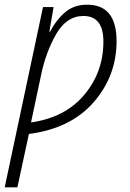

<svg xmlns="http://www.w3.org/2000/svg" viewBox="-53 -562 552 817"><path d="M21 235 70 8Q248 -15 345.5 -127Q443 -239 443 -387Q443 -542 318 -542Q261 -542 223 -509Q185 -476 160 -427H157L175 -532H130L-33 235ZM121 -239Q141 -338 185.5 -416Q230 -494 302 -494Q387 -494 387 -385Q387 -256 306 -159Q225 -62 79 -41Z"/></svg>

Font: Noto Sans UI SemiCondensed Light
Style: Italic
Weight: 300
Width: 4
Designer: Monotype Design Team
Foundry: Monotype Imaging Inc.
Version: 1.001